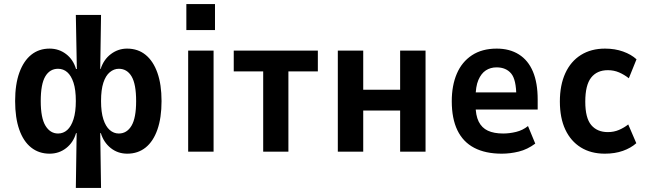

<svg xmlns="http://www.w3.org/2000/svg" viewBox="-20 -752 3203 952"><path d="M356 180 360 -92H357Q344 -46 308.5 -18Q273 10 226 10Q173 10 134.5 -20.5Q96 -51 75.5 -109.5Q55 -168 55 -251Q55 -334 76 -392Q97 -450 135 -480.5Q173 -511 226 -511Q272 -511 307.5 -484Q343 -457 357 -410H361L356 -678H481L477 -410H479Q494 -457 530 -484Q566 -511 610 -511Q664 -511 702 -480Q740 -449 760.5 -391Q781 -333 781 -251Q781 -168 760.5 -109.5Q740 -51 702 -20.5Q664 10 611 10Q564 10 529 -18Q494 -46 480 -92H477L481 180ZM268 -90Q294 -90 313.5 -107.5Q333 -125 344.5 -161Q356 -197 356 -251Q356 -307 344.5 -342Q333 -377 313.5 -394Q294 -411 268 -411Q227 -411 204.5 -373Q182 -335 182 -251Q182 -167 205.5 -128.5Q229 -90 268 -90ZM569 -90Q609 -90 632 -128.5Q655 -167 655 -251Q655 -335 632.5 -373Q610 -411 569 -411Q545 -411 524.5 -394Q504 -377 492.5 -342Q481 -307 481 -251Q481 -196 492.5 -160.5Q504 -125 524 -107.5Q544 -90 569 -90Z M904 -603V-732H1046V-603ZM913 0V-501H1039V0Z M1285 0V-398H1139V-501H1556V-398H1410V0Z M1655 0V-501H1781V-307H1964V-501H2090V0H1964V-204H1781V0Z M2468 10Q2387 10 2331.5 -19Q2276 -48 2248 -106Q2220 -164 2220 -250Q2220 -328 2245 -386.5Q2270 -445 2320 -478Q2370 -511 2443 -511Q2507 -511 2553 -482Q2599 -453 2622.5 -397Q2646 -341 2646 -259V-209H2320V-294H2553L2540 -274Q2540 -357 2514.5 -387.5Q2489 -418 2442 -418Q2412 -418 2389 -403Q2366 -388 2352 -355.5Q2338 -323 2338 -267V-232Q2338 -180 2353.5 -149Q2369 -118 2399 -104Q2429 -90 2475 -90Q2506 -90 2539 -98Q2572 -106 2598 -127L2634 -40Q2595 -11 2552.5 -0.5Q2510 10 2468 10Z M2979 10Q2910 10 2860 -21Q2810 -52 2783 -109.5Q2756 -167 2756 -249Q2756 -330 2783 -389Q2810 -448 2860.5 -479.5Q2911 -511 2980 -511Q3029 -511 3069.5 -496.5Q3110 -482 3136 -458L3098 -364Q3075 -382 3049.5 -393Q3024 -404 2994 -404Q2940 -404 2911 -367Q2882 -330 2882 -248Q2882 -167 2911.5 -132Q2941 -97 2994 -97Q3024 -97 3049.5 -108Q3075 -119 3095 -135L3135 -42Q3108 -18 3068.5 -4Q3029 10 2979 10Z"/></svg>

Font: Nunito Sans 7pt Condensed
Style: Bold
Weight: 700
Width: 3
Designer: Vernon Adams
Foundry: Vernon Adams
Version: Version 3.101;gftools[0.9.27]